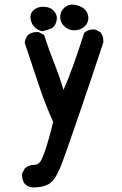

<svg xmlns="http://www.w3.org/2000/svg" viewBox="-20 -822 540 852"><path d="M78.1 -43Q78.1 -45.9 78.1 -51.8L89.8 -74.2Q107.4 -90.8 134.8 -90.8Q153.3 -91.8 164.1 -113.3Q176.8 -139.6 190.9 -187Q205.1 -234.4 215.8 -281.2Q177.7 -366.2 149.4 -453.1L89.8 -631.8Q91.8 -652.3 104.5 -667Q121.1 -679.7 142.6 -679.7Q145.5 -679.7 151.4 -679.7L175.8 -667Q198.2 -596.7 222.2 -537.1Q246.1 -477.5 261.7 -422.9Q286.1 -478.5 308.1 -540.5Q330.1 -602.5 353.5 -675.8L355.5 -677.7Q372.1 -691.4 393.6 -691.4Q401.4 -691.4 403.3 -690.4L424.8 -679.7Q438.5 -664.1 438.5 -642.6Q438.5 -635.7 438.5 -633.8Q388.7 -482.4 337.4 -333Q286.1 -183.6 260.3 -111.8Q234.4 -40 210.9 -16.6Q185.5 9.8 125 9.8Q106.4 8.8 90.8 -4.9Q78.1 -21.5 78.1 -43ZM137.7 -783.2Q152.3 -792 170.9 -792Q207 -792 223.6 -767.6Q232.4 -754.9 232.4 -741.2Q232.4 -732.4 228.5 -721.2Q224.6 -710 217.3 -702.6Q210 -695.3 201.2 -693.4Q186.5 -687.5 168.9 -683.6Q146.5 -686.5 130.9 -704.6Q115.2 -722.7 115.2 -746.1Q115.2 -769.5 137.7 -783.2ZM247.1 -746.1Q247.1 -773.4 269.5 -791Q283.2 -801.8 300.8 -801.8Q311.5 -801.8 324.2 -797.9Q357.4 -787.1 367.2 -764.6Q372.1 -753.9 372.1 -743.2Q372.1 -717.8 351.6 -701.2Q334 -687.5 308.6 -687.5Q283.2 -687.5 263.7 -707Q247.1 -723.6 247.1 -746.1Z"/></svg>

Font: JasonHandwriting2
Style: SemiBold
Weight: 600
Version: Version 1.04.7